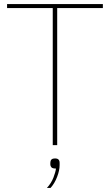

<svg xmlns="http://www.w3.org/2000/svg" viewBox="-20 -718 544 950"><path d="M263 -678V0H241V-678H15V-698H489V-678ZM253 66Q275 66 275 88V99Q275 125 262.5 157.5Q250 190 230 212H212Q234 188 244.5 160.5Q255 133 257 116Q240 116 234.5 110Q229 104 229 96V88Q229 78 234 72Q239 66 253 66Z"/></svg>

Font: IBM Plex Sans Cond Thin
Style: Regular
Weight: 100
Width: 3
Designer: Mike Abbink, Paul van der Laan, Pieter van Rosmalen
Foundry: Bold Monday
Version: Version 1.3